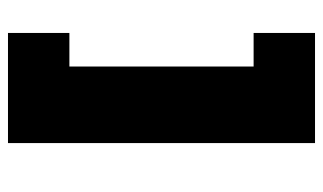

<svg xmlns="http://www.w3.org/2000/svg" viewBox="-180 -610 790 469"><g transform="rotate(-90 214.5 -375.0)"><path d="M369 -600H287V-150H369V0H100V-750H369Z"/></g></svg>

Font: Black Han Sans
Style: Regular
Weight: 400
Width: 7
Designer: ZESSTYPE
Foundry: ZESSTYPE
Version: Version 1.00